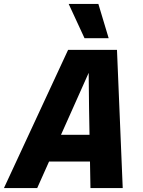

<svg xmlns="http://www.w3.org/2000/svg" viewBox="-54 -950 724 970"><path d="M99 -134 128 -269H539L510 -134ZM290 -698H537L566 0H403L396 -396L394 -582L311 -396L134 0H-34ZM495 -757H373L293 -930H443Z"/></svg>

Font: Azeret Mono Thin
Style: Bold Italic
Weight: 700
Italic angle: -12°
Version: Version 1.002